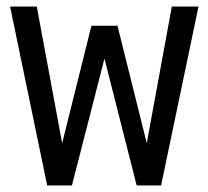

<svg xmlns="http://www.w3.org/2000/svg" viewBox="-20 -570 640 590"><path d="M590 -550 475 0H400L301 -390L201 0H125L11 -550H93L171 -130L261 -491H341L431 -130L508 -550Z"/></svg>

Font: Tiny Light
Style: Regular
Weight: 300
Monospace: yes
Designer: Philipp Nurullin, Konstantin Bulenkov
Foundry: JetBrains
Version: Version 2.251; ttfautohint (v1.8.4.7-5d5b)